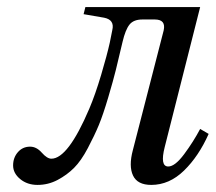

<svg xmlns="http://www.w3.org/2000/svg" viewBox="-20 -510 609 542"><path d="M65 -96Q83 -96 98 -79Q113 -62 125 -62Q172 -62 232 -203Q249 -243 265.5 -298.5Q282 -354 290 -390L297 -425Q304 -454 274 -460L216 -470L221 -490H545L445 -95Q431 -40 455 -40Q474 -40 500 -75Q526 -110 545 -146L569 -132Q541 -69 499.5 -28.5Q458 12 407 12Q368 12 355.5 -14.5Q343 -41 355 -86L442 -424Q449 -455 417 -455H382Q357 -455 345.5 -440.5Q334 -426 326 -392Q314 -341 307 -312.5Q300 -284 285.5 -235Q271 -186 259 -157Q247 -128 228 -92Q209 -56 189 -36Q169 -16 142.5 -2Q116 12 86 12Q57 12 37 -4.5Q17 -21 17 -43Q17 -65 30.5 -80.5Q44 -96 65 -96Z"/></svg>

Font: Lingua Franca
Style: Italic
Weight: 400
Italic angle: -13°
Version: Version 1.19